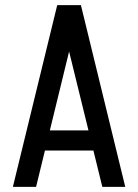

<svg xmlns="http://www.w3.org/2000/svg" viewBox="-20 -725 536 745"><path d="M131 -141V-219H387V-141ZM292 -705 120 0H30L202 -705ZM294 -705 466 0H377L204 -705Z"/></svg>

Font: Akshar Light
Style: Regular
Weight: 400
Version: Version 1.100